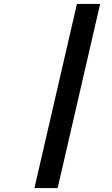

<svg xmlns="http://www.w3.org/2000/svg" viewBox="-20 -760 570 976"><path d="M371 -740H489L273 196H155Z"/></svg>

Font: Panefresco 800wt
Style: Italic
Weight: 800
Foundry: Campivisivi & Chank Co
Version: Version 1.001